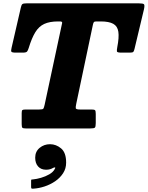

<svg xmlns="http://www.w3.org/2000/svg" viewBox="-20 -770 886 1151"><path d="M110 -26V-92Q110 -107 114.2 -110.2Q118.5 -113.5 133.5 -113.5H214.5Q236 -113.5 239.8 -118.5Q243.5 -123.5 247.5 -141.5L352.5 -632Q354.5 -641.5 339.5 -641.5H328.5Q277.5 -641.5 245.2 -626.5Q213 -611.5 191.8 -577Q170.5 -542.5 152.5 -483.5Q147.5 -467 142 -460.8Q136.5 -454.5 116.5 -454.5H75.5Q51.5 -454.5 48.2 -460.2Q45 -466 49.5 -484L105 -725Q108.5 -741 114.2 -745.5Q120 -750 140.5 -750H811.5Q837.5 -750 843 -744.5Q848.5 -739 843 -714L786.5 -477.5Q783.5 -464.5 779.5 -459.5Q775.5 -454.5 759 -454.5H708Q682.5 -454.5 681 -461.5Q679.5 -468.5 683 -487Q694.5 -546 689.5 -579.5Q684.5 -613 659 -627.2Q633.5 -641.5 584 -641.5H557Q545.5 -641.5 542.2 -636.5Q539 -631.5 537 -622L437 -147.5Q433 -129 434.2 -121.2Q435.5 -113.5 460.5 -113.5H529.5Q546 -113.5 550 -109Q554 -104.5 554 -87V-32Q554 -9.5 548.5 -4.8Q543 0 521 0H135Q118.5 0 114.2 -4.2Q110 -8.5 110 -26ZM191 175.5Q191 138.5 217.5 116.5Q244 94.5 280 94.5Q316.5 94.5 346.5 119.8Q376.5 145 376.5 205Q376.5 240.5 358.2 268.5Q340 296.5 310.8 316.5Q281.5 336.5 247.2 347.8Q213 359 180 361Q171 361.5 168.8 359.8Q166.5 358 166.5 349V313.5Q166.5 306.5 169.2 306.2Q172 306 178 305.5Q199.5 303.5 226.2 295.8Q253 288 275.5 275Q298 262 307.5 244.5Q314 235 309.5 233.8Q305 232.5 297.5 237Q290 241.5 279.8 244.5Q269.5 247.5 256.5 247.5Q226 247.5 208.5 228Q191 208.5 191 175.5Z"/></svg>

Font: Besley* Heavy
Style: Italic
Weight: 800
Italic angle: -13°
Designer: Owen Earl
Foundry: indestructible type*
Version: Version 3.000; ttfautohint (v1.8.3)